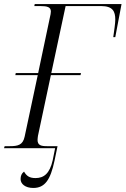

<svg xmlns="http://www.w3.org/2000/svg" viewBox="-38 -734 622 951"><path d="M-18 0H235L223 60C208 126 179 148 138 148C108 148 94 138 81 116C69 125 64 137 64 153C64 177 87 197 127 197C184 197 212 157 232 62L247 -10H195C166 -10 148 -14 148 -41C148 -46 149 -53 150 -61L214 -362H361L363 -372H216L287 -704H463C521 -704 533 -677 533 -637C533 -618 528 -586 523 -550H533L564 -714H134L132 -704H162C196 -704 214 -699 214 -677C214 -670 212 -659 209 -647L151 -372H40L38 -362H149L84 -57C75 -15 50 -10 10 -10H-15Z"/></svg>

Font: Noto Serif Display SemiCondensed Light
Style: Italic
Weight: 300
Width: 4
Italic angle: -12°
Designer: Monotype Design Team
Foundry: Monotype Imaging Inc.
Version: Version 2.009